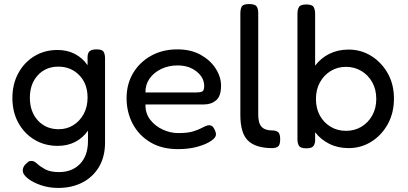

<svg xmlns="http://www.w3.org/2000/svg" viewBox="-20 -719 2008 945"><path d="M264 -1Q200 -1 149.5 -31.5Q99 -62 70 -115Q41 -168 41 -237Q41 -305 70 -358.5Q99 -412 149 -442.5Q199 -473 263 -473Q311 -473 348.5 -453.5Q386 -434 411 -398V-441Q412 -460 422.5 -468Q433 -476 456 -476Q483 -476 490 -464Q497 -452 497 -432V-18Q497 52 467.5 102Q438 152 386 179Q334 206 267 206Q220 206 180 192Q140 178 116 158.5Q92 139 92 121Q92 112 95 105Q98 98 104 91Q114 81 119.5 77Q125 73 136 73Q148 73 163 87Q178 101 203 114.5Q228 128 270 128Q335 128 374 87.5Q413 47 413 -25V-76Q388 -40 350 -20.5Q312 -1 264 -1ZM269 -83Q309 -83 341 -103Q373 -123 392 -158Q411 -193 411 -239Q411 -307 370 -349Q329 -391 267 -391Q205 -391 166 -348.5Q127 -306 127 -238Q127 -169 166.5 -126Q206 -83 269 -83Z M856 15Q776 15 719.5 -19Q663 -53 633 -110Q603 -167 603 -236Q603 -305 635 -359Q667 -413 723.5 -444.5Q780 -476 853 -476Q920 -476 968 -449Q1016 -422 1042 -381Q1068 -340 1068 -297Q1068 -246 1044 -225.5Q1020 -205 985 -205H696Q695 -161 719.5 -129.5Q744 -98 781.5 -81Q819 -64 857 -64Q903 -64 929.5 -72Q956 -80 972.5 -89Q989 -98 1002 -102Q1011 -104 1019.5 -100.5Q1028 -97 1033 -87Q1043 -70 1043 -57Q1043 -42 1019 -25.5Q995 -9 952.5 3Q910 15 856 15ZM696 -264H947Q965 -264 975 -268.5Q985 -273 985 -296Q985 -337 947.5 -367Q910 -397 854 -397Q810 -397 773.5 -379.5Q737 -362 716 -332Q695 -302 696 -264Z M1320 10Q1239 10 1201 -26.5Q1163 -63 1163 -153V-653Q1163 -675 1170 -687Q1177 -699 1206 -699Q1235 -699 1243 -687.5Q1251 -676 1251 -655V-154Q1251 -113 1267.5 -95Q1284 -77 1320 -77Q1337 -77 1348 -69.5Q1359 -62 1359 -34Q1359 -5 1348 2.5Q1337 10 1320 10Z M1488 11Q1459 11 1451.5 -1.5Q1444 -14 1444 -34V-651Q1444 -672 1451.5 -684.5Q1459 -697 1488 -697Q1516 -697 1523.5 -684.5Q1531 -672 1531 -651V-396Q1559 -433 1601 -454Q1643 -475 1696 -475Q1757 -475 1807.5 -443.5Q1858 -412 1888.5 -358Q1919 -304 1919 -234Q1919 -163 1888.5 -108Q1858 -53 1807.5 -21.5Q1757 10 1696 10Q1643 10 1601 -11Q1559 -32 1531 -68V-25Q1529 -5 1519.5 3Q1510 11 1488 11ZM1683 -75Q1725 -75 1758.5 -95Q1792 -115 1812 -150.5Q1832 -186 1832 -232Q1832 -278 1812.5 -313.5Q1793 -349 1759 -369.5Q1725 -390 1683 -390Q1641 -390 1607.5 -369.5Q1574 -349 1554.5 -313.5Q1535 -278 1535 -232Q1535 -185 1554.5 -150Q1574 -115 1607.5 -95Q1641 -75 1683 -75Z"/></svg>

Font: Fredoka
Style: Regular
Weight: 400
Designer: Ben Nathan
Foundry: Milena B. Brandão, Ben Nathan
Version: Version 2.001